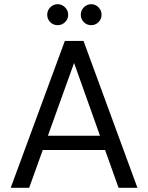

<svg xmlns="http://www.w3.org/2000/svg" viewBox="-20 -895 705 915"><path d="M31 0 289 -700H378L635 0H545L333 -595L119 0ZM149 -180 173 -248H490L514 -180ZM255 -775Q234 -775 219.5 -789.5Q205 -804 205 -825Q205 -845 219.5 -860Q234 -875 255 -875Q275 -875 290 -860Q305 -845 305 -825Q305 -804 290 -789.5Q275 -775 255 -775ZM415 -775Q394 -775 379.5 -789.5Q365 -804 365 -825Q365 -845 379.5 -860Q394 -875 415 -875Q435 -875 449.5 -860Q464 -845 464 -825Q464 -804 449.5 -789.5Q435 -775 415 -775Z"/></svg>

Font: DM Sans 9pt
Style: Regular
Weight: 400
Designer: Colophon Foundry, Jonny Pinhorn
Foundry: Colophon Foundry
Version: Version 4.004;gftools[0.9.30]